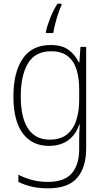

<svg xmlns="http://www.w3.org/2000/svg" viewBox="-20 -784 571 1045"><path d="M256 -539Q318 -539 354 -512Q390 -485 409 -444H412L418 -529H449V24Q449 126 400.5 183.5Q352 241 241 241Q190 241 151 231.5Q112 222 80 206V167Q113 184 153 195Q193 206 241 206Q330 206 370.5 159.5Q411 113 411 27V-12Q411 -36 411.5 -58Q412 -80 414 -106H411Q393 -51 351 -20.5Q309 10 246 10Q155 10 104 -58Q53 -126 53 -260Q53 -390 103.5 -464.5Q154 -539 256 -539ZM258 -505Q172 -505 132.5 -439.5Q93 -374 93 -260Q93 -143 133 -83.5Q173 -24 250 -24Q312 -24 347.5 -55Q383 -86 397 -135Q411 -184 411 -239V-299Q411 -359 396.5 -405.5Q382 -452 348.5 -478.5Q315 -505 258 -505ZM315 -756Q307 -740 297.5 -712Q288 -684 280.5 -654.5Q273 -625 270 -604H230V-612Q238 -648 254.5 -689Q271 -730 293 -764H315Z"/></svg>

Font: Noto Sans Khmer SemiCondensed ExtraLight
Style: Regular
Weight: 200
Width: 4
Designer: Danh Hong and the Monotype Design Team
Foundry: Monotype Imaging Inc.
Version: Version 2.004; ttfautohint (v1.8.4.7-5d5b)